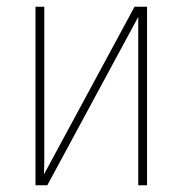

<svg xmlns="http://www.w3.org/2000/svg" viewBox="-20 -548 540 568"><path d="M85 0V-528H111V-115Q111 -92 111 -73Q111 -54 110 -32L378 -528H415V0H389V-498L120 0Z"/></svg>

Font: Noto Sans Mono ExtraCondensed Thin
Style: Regular
Weight: 100
Width: 2
Designer: Monotype Design Team
Foundry: Monotype Imaging Inc.
Version: Version 2.014; ttfautohint (v1.8.4.7-5d5b)